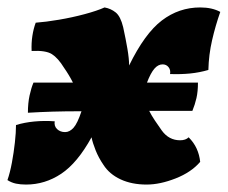

<svg xmlns="http://www.w3.org/2000/svg" viewBox="-45 -487 612 516"><path d="M25 9Q10 9 -2 6.5Q-14 4 -25 -3Q-18 -23 -13 -50Q-8 -77 -5 -104Q-2 -131 -2 -151Q21 -158 47.5 -160.5Q74 -163 102 -161Q100 -148 108.5 -140Q117 -132 130 -132Q142 -132 152.5 -143.5Q163 -155 174 -188Q129 -188 96.5 -187Q64 -186 30 -184Q30 -210 34.5 -230.5Q39 -251 45 -265H151Q141 -285 127 -305Q111 -331 94.5 -341.5Q78 -352 40 -350Q39 -371 42 -390.5Q45 -410 51 -426Q78 -428 113.5 -434Q149 -440 182.5 -449Q216 -458 236 -467Q253 -464 266 -453.5Q279 -443 286 -414Q293 -382 297.5 -355.5Q302 -329 302 -311Q344 -397 390 -432Q436 -467 493 -467Q525 -467 547 -455Q534 -418 525 -379Q516 -340 515 -299Q491 -292 466 -289.5Q441 -287 412 -288Q414 -299 408 -306.5Q402 -314 392 -314Q380 -314 370 -302.5Q360 -291 350 -265H487Q487 -241 483 -223.5Q479 -206 472 -189Q439 -189 410 -189Q381 -189 356 -189Q362 -177 371 -163.5Q380 -150 390 -136Q409 -110 439 -110Q454 -110 462 -118Q476 -104 483.5 -87.5Q491 -71 493 -52Q469 -24 427 -7.5Q385 9 349 9Q309 9 279 -5Q249 -19 233 -44Q220 -63 212 -83Q204 -103 201 -118Q163 -49 119.5 -20Q76 9 25 9Z"/></svg>

Font: Vollkorn Black
Style: Italic
Weight: 900
Italic angle: -11°
Designer: Friedrich Althausen
Foundry: Friedrich Althausen
Version: Version 5.000; ttfautohint (v1.8.3)